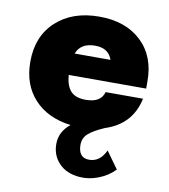

<svg xmlns="http://www.w3.org/2000/svg" viewBox="-83 -582 786 891"><g transform="rotate(10 309.5 -136.5)"><path d="M313.8 -511.2Q438.8 -511.2 512.5 -441.2Q586.2 -371.2 585 -251.2V-220H220Q223.8 -170 246.2 -145Q268.8 -120 317.5 -120Q388.8 -120 402.5 -171.2H578.8Q552.5 -46.2 427.5 -6.2Q376.2 16.2 353.1 36.9Q330 57.5 330 88.8Q330 151.2 381.2 151.2Q432.5 151.2 458.8 93.8L516.2 173.8Q485 206.2 440 223.8Q395 241.2 351.2 237.5Q288.8 232.5 253.8 195.6Q218.8 158.8 218.8 105Q218.8 47.5 268.8 7.5Q158.8 -6.2 96.2 -74.4Q33.8 -142.5 33.8 -250Q33.8 -370 110.6 -440.6Q187.5 -511.2 313.8 -511.2ZM317.5 -375Q250 -375 230 -322.5H398.8Q381.2 -375 317.5 -375Z"/></g></svg>

Font: Now Black
Style: Regular
Weight: 900
Designer: Alfredo Marco Pradil
Foundry: Alfredo Marco Pradil
Version: Version 1.002;PS 001.002;hotconv 1.0.88;makeotf.lib2.5.64775